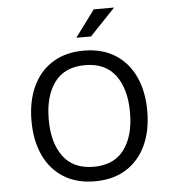

<svg xmlns="http://www.w3.org/2000/svg" viewBox="-61 -985 962 1054"><g transform="rotate(-5 420.0 -458.5)"><path d="M101 -348Q101 -456 138.5 -537Q176 -618 247.5 -663Q319 -708 420 -708Q521 -708 592.5 -663Q664 -618 701.5 -537Q739 -456 739 -348Q739 -240 701.5 -159Q664 -78 592.5 -33Q521 12 420 12Q319 12 247.5 -33Q176 -78 138.5 -159Q101 -240 101 -348ZM644 -348Q644 -477 588 -552.5Q532 -628 420 -628Q308 -628 252 -552.5Q196 -477 196 -348Q196 -219 252 -143.5Q308 -68 420 -68Q532 -68 588 -143.5Q644 -219 644 -348ZM495 -929H607L467 -782H386Z"/></g></svg>

Font: AmikoRegular
Style: Regular
Weight: 400
Designer: Pablo Impallari, Rodrigo Fuenzalida, Andres Torresi
Foundry: Impallari Type
Version: Version 1.000; ttfautohint (v1.3)